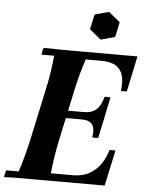

<svg xmlns="http://www.w3.org/2000/svg" viewBox="-69 -971 772 1022"><g transform="rotate(5 317.5 -460.5)"><path d="M-8 2Q-8 -6 -5.5 -17Q-3 -28 0 -35H67Q81 -79 92.5 -122Q104 -165 114 -210L174 -490Q185 -540 191 -582Q197 -624 201 -665H134Q134 -673 136.5 -684Q139 -695 142 -702Q176 -701 217.5 -700.5Q259 -700 293 -700H643L603 -510Q587 -507 571 -510Q578 -555 569.5 -589Q561 -623 533 -641.5Q505 -660 453 -660H370Q355 -614 345 -577Q335 -540 324 -490L264 -210Q256 -171 249.5 -130Q243 -89 238 -40H356Q408 -40 444.5 -61Q481 -82 504 -116Q527 -150 538 -190Q554 -193 570 -190L529 0H144Q110 0 68.5 0Q27 0 -8 2ZM441 -250Q449 -297 433.5 -318.5Q418 -340 377 -340H217L225 -380H385Q427 -380 451.5 -402Q476 -424 487 -470Q503 -473 519 -470L473 -250Q456 -247 441 -250ZM472 -923 533 -873 516 -793 440 -772 379 -822 396 -902Z"/></g></svg>

Font: Poltawski Nowy
Style: Bold Italic
Weight: 700
Italic angle: -12°
Designer: Adam Pótawski, Mateusz Machalski, Borys Kosmynka, Ania Wieluska
Foundry: Capitalics.wtf
Version: Version 1.001;gftools[0.9.25]